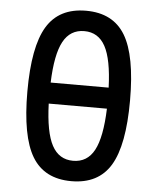

<svg xmlns="http://www.w3.org/2000/svg" viewBox="-53 -788 693 844"><g transform="rotate(5 293.0 -366.0)"><path d="M293 9.8Q173.8 9.8 120.1 -79.3Q66.4 -168.5 66.4 -366.2Q66.4 -564 120.1 -653.1Q173.8 -742.2 293 -742.2Q412.1 -742.2 465.8 -653.1Q519.5 -564 519.5 -366.2Q519.5 -168.5 465.8 -79.3Q412.1 9.8 293 9.8ZM293 -80.1Q355.5 -80.1 386.2 -137.5Q417 -194.8 421.4 -321.3H164.6Q168.9 -194.8 199.7 -137.5Q230.5 -80.1 293 -80.1ZM165 -414.1H420.9Q416.5 -539.1 385.7 -595.7Q355 -652.3 293 -652.3Q231 -652.3 200.2 -595.7Q169.4 -539.1 165 -414.1Z"/></g></svg>

Font: Cascadia Mono PL
Style: Regular
Weight: 400
Monospace: yes
Designer: Aaron Bell
Foundry: Saja Typeworks
Version: Version 2404.023; ttfautohint (v1.8.4)